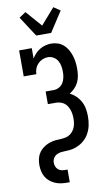

<svg xmlns="http://www.w3.org/2000/svg" viewBox="-124 -1043 747 1316"><g transform="rotate(-10 250.0 -385.5)"><path d="M198 -815 107 -955 153 -986 250 -875 347 -986 393 -955 302 -815ZM232 215Q210 215 189 212Q168 209 148.5 200.5Q129 192 112 178Q95 164 84.5 145.5Q74 127 69.5 106Q65 85 65 64Q65 45 68.5 26Q72 7 80.5 -9.5Q89 -26 102.5 -39.5Q116 -53 132.5 -62.5Q149 -72 167 -77.5Q185 -83 203.5 -85Q222 -87 241 -87.5Q260 -88 278 -92.5Q296 -97 311 -109Q326 -121 335 -137.5Q344 -154 347.5 -172.5Q351 -191 351 -210Q351 -226 349 -241Q347 -256 342 -270.5Q337 -285 328.5 -298.5Q320 -312 307.5 -321Q295 -330 280 -334Q265 -338 250 -338H195V-426H250Q270 -426 288 -435.5Q306 -445 316.5 -462Q327 -479 331 -498.5Q335 -518 335 -538Q335 -558 331.5 -578.5Q328 -599 317.5 -616.5Q307 -634 289 -644.5Q271 -655 251 -655Q231 -655 212.5 -647Q194 -639 180.5 -625Q167 -611 160 -592.5Q153 -574 153 -554H65V-735H153V-663Q164 -681 178 -696Q192 -711 210 -721.5Q228 -732 248 -737.5Q268 -743 288 -743Q312 -743 334.5 -735.5Q357 -728 374.5 -712.5Q392 -697 403.5 -676.5Q415 -656 422 -634Q429 -612 432 -589Q435 -566 435 -542Q435 -519 431.5 -495.5Q428 -472 418 -450.5Q408 -429 391.5 -412Q375 -395 355 -383Q378 -372 397.5 -353Q417 -334 429.5 -310.5Q442 -287 446.5 -260.5Q451 -234 451 -208Q451 -192 449.5 -176Q448 -160 444.5 -144Q441 -128 435 -113Q429 -98 421 -84.5Q413 -71 402 -59Q391 -47 378.5 -37.5Q366 -28 351.5 -21Q337 -14 321.5 -9Q306 -4 290 -2.5Q274 -1 258 -0.5Q242 0 226 2Q210 4 196 11.5Q182 19 173.5 33.5Q165 48 165 64Q165 77 169.5 89.5Q174 102 183.5 111Q193 120 206 123.5Q219 127 232 127H250V215Z"/></g></svg>

Font: Iosevka Curly Slab Semibold
Style: Regular
Weight: 600
Monospace: yes
Designer: Belleve Invis
Foundry: Belleve Invis
Version: Version 22.1.2; ttfautohint (v1.8.4)